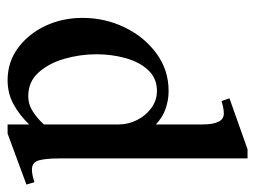

<svg xmlns="http://www.w3.org/2000/svg" viewBox="-104 -563 681 513"><g transform="rotate(90 236.5 -306.5)"><path d="M473.1 -36.6 336.9 13.7H312.5V-43.9Q287.1 -17.6 258.3 -2Q229.5 13.7 194.3 13.7Q146 13.7 108.4 -13.9Q70.8 -41.5 49.3 -86.9Q27.8 -132.3 27.8 -186.5Q27.8 -246.6 53.2 -299.1Q78.6 -351.6 122.8 -384Q167 -416.5 223.1 -416.5Q247.6 -416.5 270.8 -408.4Q293.9 -400.4 312.5 -382.3V-506.8Q312.5 -564 283.7 -564Q275.4 -564 266.8 -562.3Q258.3 -560.5 250 -558.1L242.7 -579.1L378.9 -627.4H403.3V-123.5Q403.3 -88.9 408.4 -70.1Q413.6 -51.3 433.1 -51.3Q440.4 -51.3 449.5 -53.2Q458.5 -55.2 466.8 -58.1ZM312.5 -83.5V-283.2Q312.5 -309.1 300.5 -332.5Q288.6 -356 268.3 -370.6Q248 -385.3 223.1 -385.3Q189 -385.3 167.2 -361.8Q145.5 -338.4 135.3 -301.5Q125 -264.6 125 -224.1Q125 -179.7 137.2 -137.7Q149.4 -95.7 174.1 -68.6Q198.7 -41.5 236.8 -41.5Q259.3 -41.5 278.3 -54Q297.4 -66.4 312.5 -83.5Z"/></g></svg>

Font: Scheherazade New Medium
Style: Regular
Weight: 500
Designer: SIL International
Foundry: SIL International
Version: Version 4.000